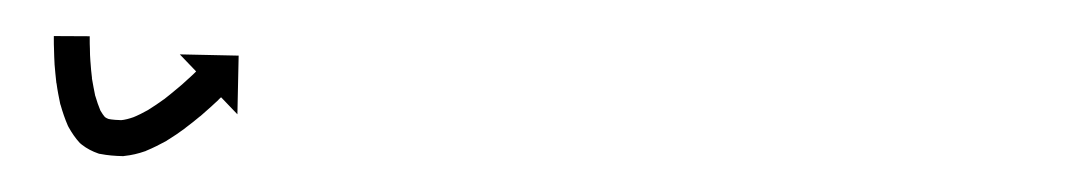

<svg xmlns="http://www.w3.org/2000/svg" viewBox="-20 -97 599 107"><path d="M30 -75C30 -75.6 30 -76.2 30 -76.8L10 -76.9C10 -76.3 10 -75.7 10 -75C10 -75 10 -75 10 -75C10 -75 10 -75 10 -75C10 -73.2 10 -71.4 10.1 -69.7C10.1 -69.7 10.1 -69.7 10.1 -69.6C10.1 -69.6 10.1 -69.6 10.1 -69.6C10.1 -66.8 10.3 -64.1 10.4 -61.4C10.4 -61.4 10.4 -61.4 10.4 -61.3C10.4 -61.3 10.4 -61.2 10.4 -61.2C10.7 -57.8 11 -54.3 11.4 -50.9C11.4 -50.9 11.4 -50.8 11.4 -50.7C11.5 -50.6 11.5 -50.6 11.5 -50.6C12 -46.7 12.8 -42.8 13.6 -38.9C13.6 -38.9 13.7 -38.8 13.7 -38.7C13.7 -38.6 13.8 -38.4 13.8 -38.4C14.9 -34.5 16.2 -30.7 17.8 -27C17.8 -27 17.9 -26.8 18 -26.6C18.1 -26.4 18.2 -26.2 18.2 -26.2C20 -23 22 -20 24.5 -17.3C24.5 -17.3 24.8 -17 25.1 -16.8C25.4 -16.5 25.7 -16.3 25.7 -16.3C28.4 -14.2 31.5 -12.6 34.7 -11.5C34.7 -11.5 35 -11.4 35.3 -11.3C35.7 -11.3 36 -11.2 36 -11.2C40 -10.4 44.1 -10.1 48.2 -10C48.2 -10 48.5 -10 48.8 -10C49.1 -10.1 49.4 -10.1 49.4 -10.1C53.3 -10.5 57.1 -11.4 60.8 -12.7C60.8 -12.7 61 -12.7 61.1 -12.8C61.3 -12.9 61.5 -13 61.5 -13C65.4 -14.6 69.1 -16.5 72.8 -18.5C72.8 -18.5 72.9 -18.6 73 -18.7C73.1 -18.7 73.2 -18.8 73.2 -18.8C76.6 -20.9 79.9 -23.1 83.1 -25.5C83.1 -25.5 83.2 -25.5 83.2 -25.6C83.3 -25.6 83.3 -25.7 83.3 -25.7C86.1 -27.8 88.9 -30 91.5 -32.2C91.5 -32.2 91.6 -32.2 91.6 -32.2C91.6 -32.3 91.7 -32.3 91.7 -32.3C93.7 -34.1 95.8 -35.9 97.8 -37.7C97.8 -37.7 97.9 -37.7 97.9 -37.8C97.9 -37.8 97.9 -37.8 97.9 -37.8C99.2 -39 100.5 -40.2 101.8 -41.4L101.8 -41.5L101.8 -41.5C102.3 -41.9 102.7 -42.3 103.2 -42.8L112.3 -33.3L113 -66L80.2 -66.7L89.3 -57.2C88.9 -56.8 88.4 -56.3 88 -55.9L88 -55.9L88 -55.9C86.8 -54.8 85.6 -53.6 84.3 -52.5C84.3 -52.5 84.4 -52.5 84.4 -52.5C84.4 -52.5 84.4 -52.6 84.4 -52.6C82.5 -50.8 80.6 -49.1 78.6 -47.5C78.6 -47.5 78.7 -47.5 78.7 -47.5C78.7 -47.5 78.7 -47.6 78.7 -47.6C76.3 -45.5 73.7 -43.5 71.2 -41.5C71.2 -41.5 71.2 -41.6 71.3 -41.6C71.3 -41.7 71.4 -41.7 71.4 -41.7C68.5 -39.6 65.6 -37.6 62.5 -35.7C62.5 -35.7 62.6 -35.8 62.7 -35.8C62.8 -35.9 62.9 -35.9 62.9 -35.9C59.9 -34.2 56.9 -32.7 53.7 -31.4C53.7 -31.4 53.9 -31.4 54.1 -31.5C54.3 -31.6 54.4 -31.7 54.4 -31.7C52.1 -30.9 49.7 -30.2 47.2 -30C47.2 -30 47.5 -30 47.8 -30C48.1 -30 48.4 -30 48.4 -30C45.6 -30.1 42.7 -30.2 39.9 -30.8C39.8 -30.8 40.2 -30.7 40.5 -30.6C40.8 -30.5 41.2 -30.4 41.2 -30.4C40 -30.8 38.9 -31.4 37.9 -32.1C37.9 -32.1 38.2 -31.9 38.5 -31.6C38.8 -31.3 39.1 -31 39.1 -31.1C37.7 -32.5 36.7 -34.1 35.7 -35.8C35.7 -35.8 35.8 -35.6 35.9 -35.4C36 -35.2 36.1 -35 36.1 -35C34.9 -37.9 33.9 -40.8 33 -43.9C33 -43.9 33.1 -43.7 33.1 -43.6C33.1 -43.5 33.1 -43.4 33.1 -43.4C32.4 -46.7 31.8 -50.1 31.2 -53.5C31.2 -53.5 31.3 -53.4 31.3 -53.4C31.3 -53.3 31.3 -53.2 31.3 -53.2C30.9 -56.4 30.6 -59.5 30.4 -62.7C30.4 -62.7 30.4 -62.6 30.4 -62.6C30.4 -62.6 30.4 -62.5 30.4 -62.5C30.2 -65.1 30.1 -67.6 30.1 -70.1C30.1 -70.1 30.1 -70.1 30.1 -70.1C30.1 -70.1 30.1 -70 30.1 -70C30 -71.7 30 -73.4 30 -75.1C30 -75.1 30 -75.1 30 -75C30 -75 30 -75 30 -75Z"/></svg>

Font: FRB American Cursive Just Arrows
Style: Bold Italic
Weight: 700
Italic angle: -25°
Version: Version 2.0;Modular Font Editor K font №1